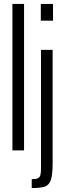

<svg xmlns="http://www.w3.org/2000/svg" viewBox="-20 -763 331 974"><path d="M43 0V-743H102V0ZM187 -658V-743H249V-658ZM188 89V-510H247V63Q247 123 238 149.5Q229 176 208 183.5Q187 191 141 191V146Q163 146 172.5 141Q182 136 185 124.5Q188 113 188 89Z"/></svg>

Font: Saira Ultra Condensed
Style: Regular
Weight: 400
Width: 1
Designer: Hector Gatti with collaboration of the Omnibus-Type team
Foundry: Omnibus-Type
Version: Version 1.001; ttfautohint (v1.8)